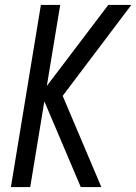

<svg xmlns="http://www.w3.org/2000/svg" viewBox="-20 -755 550 775"><path d="M306 0 159 -346 102 0H24L145 -735H223L169 -408L417 -735H510L233 -368L389 0Z"/></svg>

Font: Iosevka Custom
Style: Italic
Weight: 400
Italic angle: -9°
Monospace: yes
Designer: Belleve Invis
Foundry: Belleve Invis
Version: Version 30.3.3; ttfautohint (v1.8.3)